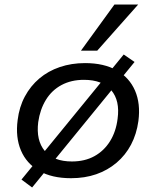

<svg xmlns="http://www.w3.org/2000/svg" viewBox="-20 -779 689 849"><path d="M294 9Q209 9 153 -23.5Q97 -56 72.5 -114Q48 -172 58 -248Q65 -306 90 -352.5Q115 -399 154 -432Q193 -465 244.5 -482.5Q296 -500 356 -500Q440 -500 496 -468Q552 -436 577 -378.5Q602 -321 592 -244Q584 -186 559.5 -139.5Q535 -93 495.5 -59.5Q456 -26 405.5 -8.5Q355 9 294 9ZM298 -65Q355 -65 397.5 -88.5Q440 -112 466.5 -154.5Q493 -197 500 -254Q511 -334 472 -380Q433 -426 351 -426Q295 -426 252 -403Q209 -380 183 -337.5Q157 -295 149 -239Q139 -158 178 -111.5Q217 -65 298 -65ZM122 50 75 15 527 -538 575 -505ZM338 -555 486 -759H591L410 -555Z"/></svg>

Font: Nunito Sans 10pt SemiExpanded Medium
Style: Italic
Weight: 500
Width: 6
Italic angle: -9°
Designer: Vernon Adams
Foundry: Vernon Adams
Version: Version 3.101;gftools[0.9.27]